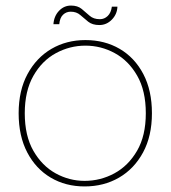

<svg xmlns="http://www.w3.org/2000/svg" viewBox="-20 -658 613 690"><path d="M284 12Q216 12 162.5 -19.5Q109 -51 78 -110Q47 -169 47 -251Q47 -333 79 -392Q111 -451 165 -482.5Q219 -514 287 -514Q356 -514 410 -482.5Q464 -451 495 -392Q526 -333 526 -251Q526 -169 494 -110Q462 -51 407.5 -19.5Q353 12 284 12ZM284 -8Q341 -8 391 -35Q441 -62 472.5 -116Q504 -170 504 -251Q504 -332 473 -386Q442 -440 392.5 -467Q343 -494 287 -494Q231 -494 181 -467Q131 -440 100 -385.5Q69 -331 69 -251Q69 -170 100 -116Q131 -62 180 -35Q229 -8 284 -8ZM337 -568Q312 -568 297 -580Q282 -592 268.5 -604Q255 -616 234 -616Q218 -616 206.5 -605Q195 -594 193 -571H172Q174 -600 192 -619Q210 -638 235 -638Q259 -638 273.5 -626Q288 -614 302 -601.5Q316 -589 339 -589Q355 -589 367 -600.5Q379 -612 382 -634H402Q401 -607 382 -587.5Q363 -568 337 -568Z"/></svg>

Font: DM Sans 16pt Thin
Style: Regular
Weight: 250
Version: Version 4.004;gftools[0.9.30]